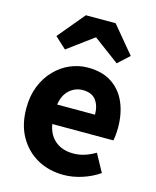

<svg xmlns="http://www.w3.org/2000/svg" viewBox="-126 -933 840 1033"><g transform="rotate(15 294.0 -416.5)"><path d="M327 14Q246 14 182 -21.5Q118 -57 80 -123Q42 -189 42 -282Q42 -351 64 -405.5Q86 -460 124 -499Q162 -538 209.5 -558Q257 -578 307 -578Q387 -578 440 -543Q493 -508 519.5 -447Q546 -386 546 -308Q546 -285 544 -265.5Q542 -246 539 -235H199Q206 -193 227 -165.5Q248 -138 278.5 -124.5Q309 -111 348 -111Q381 -111 410.5 -120.5Q440 -130 471 -148L525 -49Q483 -20 430.5 -3Q378 14 327 14ZM197 -343H408Q408 -392 385 -423Q362 -454 310 -454Q284 -454 260 -441.5Q236 -429 219.5 -405Q203 -381 197 -343ZM98 -698 222 -847H388L512 -698L449 -640L308 -745H303L161 -640Z"/></g></svg>

Font: Noto Sans JP ExtraBold
Style: Regular
Weight: 800
Designer: Ryoko NISHIZUKA  (kana, bopomofo & ideographs); Paul D. Hunt (Latin, Greek & Cyrillic); Sandoll Communications , Soo-you
Foundry: Adobe
Version: Version 2.004-H2;hotconv 1.0.118;makeotfexe 2.5.65603